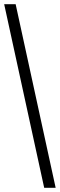

<svg xmlns="http://www.w3.org/2000/svg" viewBox="-20 -780 287 921"><path d="M192 121 0 -760H55L247 121Z"/></svg>

Font: Noto Serif Khmer Condensed Medium
Style: Regular
Weight: 500
Width: 3
Designer: Danh Hong and the Monotype Design Team
Foundry: Monotype Imaging Inc.
Version: Version 2.004